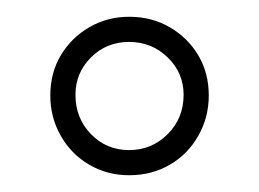

<svg xmlns="http://www.w3.org/2000/svg" viewBox="-20 -738 309 229"><path d="M134 -718Q161 -718 182.5 -705.5Q204 -693 216.5 -672Q229 -651 229 -624Q229 -598 216.5 -576Q204 -554 182.5 -541.5Q161 -529 134 -529Q108 -529 86.5 -541.5Q65 -554 52.5 -576Q40 -598 40 -624Q40 -651 52.5 -672Q65 -693 86.5 -705.5Q108 -718 134 -718ZM134 -688Q107 -688 88.5 -669.5Q70 -651 70 -625Q70 -597 88.5 -578Q107 -559 134 -559Q161 -559 180 -578Q199 -597 199 -625Q199 -651 180 -669.5Q161 -688 134 -688Z"/></svg>

Font: Kalnia Thin
Style: Regular
Weight: 100
Version: Version 1.105